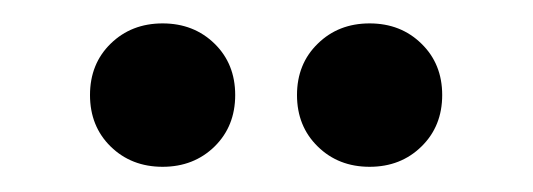

<svg xmlns="http://www.w3.org/2000/svg" viewBox="-20 -720 444 160"><path d="M55 -640.8Q55 -666.8 72.2 -683.6Q89.5 -700.5 115.5 -700.5Q141.5 -700.5 158.8 -683.6Q176 -666.8 176 -640.8Q176 -614.8 158.8 -597.9Q141.5 -581 115.5 -581Q89.5 -581 72.2 -597.9Q55 -614.8 55 -640.8ZM227.5 -640.8Q227.5 -666.8 244.8 -683.6Q262 -700.5 288 -700.5Q314 -700.5 331.2 -683.6Q348.5 -666.8 348.5 -640.8Q348.5 -614.8 331.2 -597.9Q314 -581 288 -581Q262 -581 244.8 -597.9Q227.5 -614.8 227.5 -640.8Z"/></svg>

Font: Space Grotesk Variable
Style: Regular
Weight: 400
Designer: Florian Karsten (Space Grotesk), Colophon Foundry (Space Mono)
Foundry: Florian Karsten
Version: Version 1.106